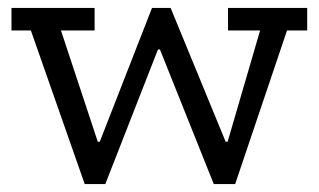

<svg xmlns="http://www.w3.org/2000/svg" viewBox="-20 -465 806 485"><path d="M756 -388H705L574 0H520L384 -340H379L246 0H194L58 -388H9V-445H219V-388H134L227 -107H232L364 -445H411L550 -107H555L637 -388H556V-445H756Z"/></svg>

Font: Zilla Slab
Style: Regular
Weight: 400
Designer: Typotheque.com
Foundry: Typotheque type foundry
Version: Version 1.1; 2017; ttfautohint (v1.6)